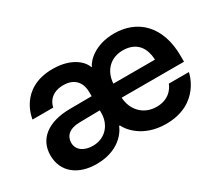

<svg xmlns="http://www.w3.org/2000/svg" viewBox="-101 -770 1161 1011"><g transform="rotate(-30 480.0 -265.0)"><path d="M239 10C402 10 441 -105 441 -105H446C457 -79 519 10 662 10C870 10 901 -167 901 -167H779C779 -167 756 -93 664 -93C580 -93 530 -156 527 -227H906V-261C906 -446 801 -540 661 -540C546 -540 487 -479 472 -446H469C459 -481 405 -540 287 -540C82 -540 63 -362 63 -362H189C189 -362 199 -438 293 -438C370 -438 394 -386 394 -338V-313L261 -312C126 -311 50 -249 50 -151C50 -47 131 10 239 10ZM526 -313C532 -394 585 -440 656 -440C723 -440 775 -404 779 -313ZM270 -83C220 -83 178 -107 178 -154C178 -194 207 -224 269 -225L394 -227V-211C394 -140 346 -83 270 -83Z"/></g></svg>

Font: Be Vietnam Pro SemiBold
Style: Regular
Weight: 600
Designer: Lam Bao, Tony Le, Vietanh Nguyen
Foundry: Yellow Type Foundry
Version: Version 1.002